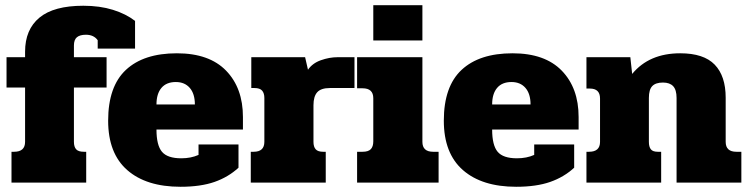

<svg xmlns="http://www.w3.org/2000/svg" viewBox="-20 -699 2863 735"><path d="M24 -118H34Q76 -118 76 -156V-364H5V-480H76V-501Q76 -586 131 -631.5Q186 -677 299 -677Q362 -677 412 -661.5Q462 -646 497 -619V-513H354V-545Q339 -566 309 -566Q286 -566 274.5 -556.5Q263 -547 263 -525V-480H388V-364H263V-156Q263 -137 271.5 -127.5Q280 -118 301 -118H310V0H24Z M394 -237Q394 -368 462 -431.5Q530 -495 657 -495Q781 -495 845.5 -428.5Q910 -362 910 -251V-203H579Q579 -143 600 -118Q621 -93 674 -93Q711 -93 740 -106V-146H893V-57Q854 -21 801 -2.5Q748 16 671 16Q540 16 467 -48Q394 -112 394 -237ZM726 -299Q726 -340 706.5 -362.5Q687 -385 653 -385Q617 -385 598 -362.5Q579 -340 579 -299Z M940 -118H951Q992 -118 992 -156V-324Q992 -342 983.5 -352Q975 -362 954 -362H942V-480H1148L1159 -432Q1176 -457 1208.5 -468.5Q1241 -480 1272 -480H1337V-362H1243Q1209 -362 1194.5 -346Q1180 -330 1180 -296V-156Q1180 -137 1188.5 -127.5Q1197 -118 1217 -118H1227V0H940Z M1409 -679H1597V-544H1409ZM1347 -118H1368Q1390 -118 1399.5 -128Q1409 -138 1409 -158V-323Q1409 -361 1368 -361H1347V-480H1597V-156Q1597 -118 1638 -118H1659V0H1347Z M1679 -237Q1679 -368 1747 -431.5Q1815 -495 1942 -495Q2066 -495 2130.5 -428.5Q2195 -362 2195 -251V-203H1864Q1864 -143 1885 -118Q1906 -93 1959 -93Q1996 -93 2025 -106V-146H2178V-57Q2139 -21 2086 -2.5Q2033 16 1956 16Q1825 16 1752 -48Q1679 -112 1679 -237ZM2011 -299Q2011 -340 1991.5 -362.5Q1972 -385 1938 -385Q1902 -385 1883 -362.5Q1864 -340 1864 -299Z M2225 -118H2235Q2277 -118 2277 -156V-322Q2277 -360 2238 -360H2225V-480H2393L2400 -416Q2465 -495 2584 -495Q2674 -495 2716 -451.5Q2758 -408 2758 -325V-156Q2758 -118 2799 -118H2818V0H2570V-324Q2570 -355 2557 -369Q2544 -383 2518 -383Q2490 -383 2477 -369.5Q2464 -356 2464 -324V-156Q2464 -137 2471.5 -127.5Q2479 -118 2498 -118H2511V0H2225Z"/></svg>

Font: Pridi
Style: Bold
Weight: 700
Designer: Katatrad Team
Foundry: CadsonDemak
Version: Version 1.001